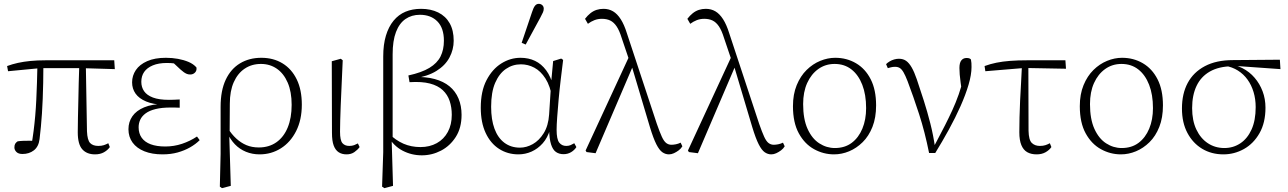

<svg xmlns="http://www.w3.org/2000/svg" viewBox="-20 -791 6707 1000"><path d="M97 11Q76 11 65.5 0.5Q55 -10 55 -23Q55 -35 59 -42Q63 -49 72 -55Q86 -57 101 -57.5Q116 -58 133 -58Q150 -58 169 -57L143 -30Q150 -70 155 -109Q160 -148 163.5 -188.5Q167 -229 169 -271Q171 -313 172.5 -359Q174 -405 175 -456H206Q206 -405 205 -360.5Q204 -316 202.5 -276Q201 -236 198.5 -200Q196 -164 193 -131Q190 -98 186 -66Q181 -27 156.5 -8Q132 11 97 11ZM22 -420 17 -447Q44 -457 73.5 -463.5Q103 -470 138.5 -473.5Q174 -477 218 -477H575L578 -431L409 -436H189ZM475 13Q432 13 408.5 -13.5Q385 -40 385 -102Q385 -138 386 -179Q387 -220 388 -265.5Q389 -311 390 -359Q391 -407 393 -456H427L433 -107Q435 -61 449.5 -46Q464 -31 492 -31Q509 -31 521 -35Q533 -39 544 -45L552 -25Q541 -9 521.5 2Q502 13 475 13Z M826 13Q772 13 732 -3Q692 -19 670.5 -48.5Q649 -78 649 -118Q649 -156 669.5 -185.5Q690 -215 731 -232Q772 -249 833 -250V-245Q778 -247 741 -262.5Q704 -278 686 -303.5Q668 -329 668 -362Q668 -397 687.5 -426Q707 -455 746.5 -472.5Q786 -490 844 -490Q877 -490 907 -484.5Q937 -479 962 -468.5Q987 -458 1003 -440Q1006 -424 996 -413.5Q986 -403 971 -403Q961 -403 953.5 -406Q946 -409 938 -414.5Q930 -420 920 -429L875 -471L925 -467L931 -452Q907 -458 889.5 -460.5Q872 -463 849 -463Q806 -463 776 -450.5Q746 -438 731 -416.5Q716 -395 716 -365Q716 -337 730.5 -316Q745 -295 776.5 -283Q808 -271 860 -271Q872 -271 885 -271.5Q898 -272 916 -273V-230Q898 -231 888 -231Q878 -231 869 -231Q823 -231 790.5 -223Q758 -215 738.5 -200.5Q719 -186 710.5 -167.5Q702 -149 702 -128Q702 -96 718 -73.5Q734 -51 765 -39.5Q796 -28 841 -28Q886 -28 928 -42Q970 -56 1006 -80L1020 -61Q999 -40 970 -23.5Q941 -7 905.5 3Q870 13 826 13Z M1125 181 1129 11V-235Q1129 -319 1155.5 -375.5Q1182 -432 1230 -461Q1278 -490 1341 -490Q1404 -490 1451.5 -461Q1499 -432 1525.5 -377.5Q1552 -323 1552 -246Q1552 -167 1522.5 -108.5Q1493 -50 1443 -18.5Q1393 13 1332 13Q1294 13 1261 -0.5Q1228 -14 1203.5 -39.5Q1179 -65 1163 -101H1157L1166 -124Q1186 -92 1210.5 -69.5Q1235 -47 1263.5 -35Q1292 -23 1328 -23Q1381 -23 1419.5 -50Q1458 -77 1478.5 -127Q1499 -177 1499 -245Q1499 -313 1478.5 -360.5Q1458 -408 1422 -433Q1386 -458 1339 -458Q1291 -458 1254.5 -433.5Q1218 -409 1197.5 -363Q1177 -317 1177 -251L1176 -94L1174 -89L1182 177L1136 189Z M1785 13Q1761 13 1744 2Q1727 -9 1718 -33Q1709 -57 1709 -99L1708 -472L1755 -485L1765 -477Q1762 -400 1759 -342Q1756 -284 1754.5 -240.5Q1753 -197 1752 -164.5Q1751 -132 1751 -105Q1751 -60 1763.5 -45.5Q1776 -31 1799 -31Q1814 -31 1824.5 -35Q1835 -39 1844 -44L1853 -25Q1843 -11 1826 1Q1809 13 1785 13Z M1970 181 1976 2V-497Q1976 -559 1990 -605.5Q2004 -652 2030 -683.5Q2056 -715 2092 -730Q2128 -745 2173 -745Q2224 -745 2262.5 -726Q2301 -707 2322 -670Q2343 -633 2343 -579Q2343 -533 2321 -491.5Q2299 -450 2253 -421.5Q2207 -393 2135 -382V-390Q2197 -392 2243.5 -379.5Q2290 -367 2321 -341.5Q2352 -316 2368 -278Q2384 -240 2384 -193Q2384 -125 2354 -78Q2324 -31 2277 -6.5Q2230 18 2177 18Q2123 18 2076.5 -6.5Q2030 -31 2002 -80H1995L2002 -98Q2041 -60 2081.5 -42.5Q2122 -25 2170 -25Q2218 -25 2255 -45.5Q2292 -66 2312.5 -104Q2333 -142 2333 -193Q2333 -232 2322 -265Q2311 -298 2286 -321.5Q2261 -345 2219 -356Q2177 -367 2113 -363L2107 -398Q2176 -413 2216.5 -437.5Q2257 -462 2274.5 -497Q2292 -532 2292 -579Q2292 -645 2258 -679.5Q2224 -714 2167 -714Q2124 -714 2092 -692Q2060 -670 2042.5 -624.5Q2025 -579 2025 -508V-67L2020 -60L2027 177L1982 189Z M2680 13Q2624 13 2579.5 -15.5Q2535 -44 2509.5 -98.5Q2484 -153 2484 -230Q2484 -316 2514 -373.5Q2544 -431 2591 -460.5Q2638 -490 2691 -490Q2733 -490 2766.5 -474Q2800 -458 2824.5 -425Q2849 -392 2863 -338H2875L2857 -277Q2846 -343 2821 -382Q2796 -421 2763 -438.5Q2730 -456 2693 -456Q2650 -456 2615 -432Q2580 -408 2559 -359.5Q2538 -311 2538 -235Q2538 -168 2555.5 -120.5Q2573 -73 2607 -47.5Q2641 -22 2688 -22Q2722 -22 2755 -40.5Q2788 -59 2812 -97.5Q2836 -136 2840 -195L2851 -366L2861 -473L2903 -486L2913 -479Q2907 -430 2900.5 -376.5Q2894 -323 2889.5 -272.5Q2885 -222 2882 -180.5Q2879 -139 2879 -115Q2879 -66 2892.5 -48.5Q2906 -31 2929 -31Q2942 -31 2951.5 -35Q2961 -39 2971 -45L2982 -25Q2972 -9 2954.5 1.5Q2937 12 2915 12Q2892 12 2875.5 0.5Q2859 -11 2850 -39.5Q2841 -68 2840 -117H2845Q2832 -73 2806.5 -44.5Q2781 -16 2748.5 -1.5Q2716 13 2680 13ZM2697 -568 2751 -728Q2758 -750 2766 -760.5Q2774 -771 2786 -771Q2797 -771 2804.5 -764Q2812 -757 2812 -746Q2812 -736 2808 -727Q2804 -718 2794 -699L2718 -559Z M3035 1 3030 -7 3259 -502 3279 -453 3082 7ZM3464 13Q3446 13 3430 2Q3414 -9 3398.5 -39.5Q3383 -70 3365 -129L3269 -451L3265 -454L3218 -593Q3206 -632 3191.5 -653.5Q3177 -675 3158.5 -684Q3140 -693 3115 -693Q3094 -693 3076 -686Q3058 -679 3042 -667L3027 -693Q3040 -710 3055 -722Q3070 -734 3087 -739.5Q3104 -745 3123 -745Q3151 -745 3173 -732Q3195 -719 3213 -691Q3231 -663 3245 -618L3401 -146Q3416 -103 3427 -79Q3438 -55 3450 -46Q3462 -37 3477 -37Q3487 -37 3500 -39.5Q3513 -42 3525 -48L3534 -29Q3527 -17 3515 -8Q3503 1 3490 7Q3477 13 3464 13Z M3568 1 3563 -7 3792 -502 3812 -453 3615 7ZM3997 13Q3979 13 3963 2Q3947 -9 3931.5 -39.5Q3916 -70 3898 -129L3802 -451L3798 -454L3751 -593Q3739 -632 3724.5 -653.5Q3710 -675 3691.5 -684Q3673 -693 3648 -693Q3627 -693 3609 -686Q3591 -679 3575 -667L3560 -693Q3573 -710 3588 -722Q3603 -734 3620 -739.5Q3637 -745 3656 -745Q3684 -745 3706 -732Q3728 -719 3746 -691Q3764 -663 3778 -618L3934 -146Q3949 -103 3960 -79Q3971 -55 3983 -46Q3995 -37 4010 -37Q4020 -37 4033 -39.5Q4046 -42 4058 -48L4067 -29Q4060 -17 4048 -8Q4036 1 4023 7Q4010 13 3997 13Z M4324 13Q4269 13 4220 -14Q4171 -41 4140.5 -96.5Q4110 -152 4110 -238Q4110 -300 4129.5 -347.5Q4149 -395 4181 -426.5Q4213 -458 4252 -474Q4291 -490 4330 -490Q4390 -490 4438.5 -461.5Q4487 -433 4515 -378Q4543 -323 4543 -242Q4543 -178 4524 -130Q4505 -82 4473 -50.5Q4441 -19 4402.5 -3Q4364 13 4324 13ZM4328 -20Q4380 -20 4416 -47Q4452 -74 4471.5 -121Q4491 -168 4491 -228Q4491 -298 4471 -349.5Q4451 -401 4414.5 -429.5Q4378 -458 4327 -458Q4279 -458 4242 -431.5Q4205 -405 4184 -358.5Q4163 -312 4163 -249Q4163 -171 4186 -120Q4209 -69 4247 -44.5Q4285 -20 4328 -20Z M4819 6Q4797 -104 4767 -196.5Q4737 -289 4707 -368Q4695 -399 4685.5 -415Q4676 -431 4666 -437Q4656 -443 4642 -443Q4630 -443 4620.5 -440.5Q4611 -438 4604 -436L4595 -457Q4603 -465 4614 -471.5Q4625 -478 4637.5 -481.5Q4650 -485 4662 -485Q4684 -485 4699.5 -474Q4715 -463 4728.5 -439.5Q4742 -416 4755 -378Q4773 -325 4791.5 -267Q4810 -209 4825.5 -148Q4841 -87 4850 -24H4842L4858 -54Q4882 -99 4902 -138.5Q4922 -178 4940 -217Q4958 -256 4973.5 -300Q4989 -344 5002 -399L4992 -299Q4987 -334 4983.5 -359Q4980 -384 4978.5 -403Q4977 -422 4977 -437Q4977 -464 4987 -476.5Q4997 -489 5014 -489Q5023 -489 5028.5 -487Q5034 -485 5037 -481Q5039 -472 5039.5 -462.5Q5040 -453 5040 -442Q5040 -402 5024.5 -349.5Q5009 -297 4982.5 -237.5Q4956 -178 4922 -116Q4888 -54 4851 6Z M5112 -420 5108 -447Q5138 -458 5170 -464.5Q5202 -471 5241.5 -474Q5281 -477 5330 -477H5529L5532 -433L5316 -437ZM5379 13Q5350 13 5330 1.5Q5310 -10 5299.5 -35.5Q5289 -61 5289 -102Q5289 -139 5290 -180Q5291 -221 5293 -266Q5295 -311 5298 -358.5Q5301 -406 5303 -456H5336L5337 -110Q5338 -62 5354 -46.5Q5370 -31 5396 -31Q5413 -31 5425 -35Q5437 -39 5448 -45L5456 -25Q5445 -9 5425.5 2Q5406 13 5379 13Z M5818 13Q5763 13 5714 -14Q5665 -41 5634.5 -96.5Q5604 -152 5604 -238Q5604 -300 5623.5 -347.5Q5643 -395 5675 -426.5Q5707 -458 5746 -474Q5785 -490 5824 -490Q5884 -490 5932.5 -461.5Q5981 -433 6009 -378Q6037 -323 6037 -242Q6037 -178 6018 -130Q5999 -82 5967 -50.5Q5935 -19 5896.5 -3Q5858 13 5818 13ZM5822 -20Q5874 -20 5910 -47Q5946 -74 5965.5 -121Q5985 -168 5985 -228Q5985 -298 5965 -349.5Q5945 -401 5908.5 -429.5Q5872 -458 5821 -458Q5773 -458 5736 -431.5Q5699 -405 5678 -358.5Q5657 -312 5657 -249Q5657 -171 5680 -120Q5703 -69 5741 -44.5Q5779 -20 5822 -20Z M6352 13Q6290 13 6241.5 -16Q6193 -45 6164.5 -98.5Q6136 -152 6136 -226Q6136 -303 6166 -359Q6196 -415 6255.5 -446.5Q6315 -478 6402 -478L6646 -480L6649 -431L6409 -448L6398 -446Q6328 -445 6281.5 -418.5Q6235 -392 6212 -343.5Q6189 -295 6189 -228Q6189 -163 6211 -116.5Q6233 -70 6271 -45Q6309 -20 6357 -20Q6403 -20 6440 -44.5Q6477 -69 6498.5 -116.5Q6520 -164 6520 -233Q6520 -275 6509 -311.5Q6498 -348 6477.5 -376.5Q6457 -405 6427.5 -423.5Q6398 -442 6362 -448L6370 -458Q6414 -455 6451 -436Q6488 -417 6514.5 -386Q6541 -355 6556 -315.5Q6571 -276 6571 -230Q6571 -152 6540 -97.5Q6509 -43 6459 -15Q6409 13 6352 13Z"/></svg>

Font: Source Serif 4 18pt Light
Style: Regular
Weight: 300
Designer: Frank Grießhammer
Foundry: Adobe Systems Incorporated
Version: Version 4.004;hotconv 1.0.116;makeotfexe 2.5.65601